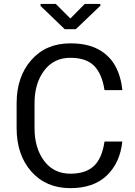

<svg xmlns="http://www.w3.org/2000/svg" viewBox="-20 -940 680 970"><path d="M363 -792.5H307L185 -910V-920H262L335.5 -846.5L408 -920H487V-911ZM335.5 10.5Q212.5 10.5 138.2 -73.5Q64 -157.5 64 -292.5V-418Q64 -552.5 138.2 -636.8Q212.5 -721 335.5 -721Q419 -721 474.8 -691.8Q530.5 -662.5 560.8 -609.5Q591 -556.5 598 -484.5H508Q496 -565.5 456 -606.8Q416 -648 335.5 -648Q251.5 -648 203 -583.2Q154.5 -518.5 154.5 -419V-292.5Q154.5 -192 203 -127.2Q251.5 -62.5 335.5 -62.5Q412.5 -62.5 454 -101Q495.5 -139.5 508 -225H598Q586.5 -117.5 519.8 -53.5Q453 10.5 335.5 10.5Z"/></svg>

Font: Roberto Sans
Style: Regular
Weight: 400
Designer: Google (font) & Cristiano Sobral (main changes)
Version: Version 1.500; ttfautohint (v1.8.4.7-5d5b-dirty)